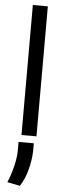

<svg xmlns="http://www.w3.org/2000/svg" viewBox="-65 -757 362 1070"><g transform="rotate(5 116.0 -222.0)"><path d="M157.7 -727.3V0H73.9V-727.3ZM146.3 39.8V83.8Q145.2 130.7 131.2 185.9Q117.2 241.1 89.5 282.7L18.5 268.5Q36.6 225.9 48.8 175.8Q61.1 125.7 61.1 85.2V39.8Z"/></g></svg>

Font: Inter UI
Style: Regular
Weight: 400
Designer: Rasmus Andersson
Foundry: rsms
Version: Version 2.2